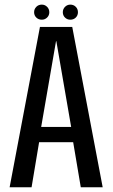

<svg xmlns="http://www.w3.org/2000/svg" viewBox="-20 -790 475 810"><path d="M20.6 0H113.2L145 -190.2H288.7L320.8 0H413.2L284.8 -676.3H148.5ZM153.7 -254.4 216.3 -616.1H217.7L280.2 -254.4ZM156.4 -706.9Q169.4 -706.9 178.7 -715.9Q188 -724.9 188 -738.4Q188 -751.9 178.7 -761.2Q169.4 -770.5 156.4 -770.5Q142.4 -770.5 133.2 -761.2Q123.9 -751.9 123.9 -738.4Q123.9 -724.9 133.2 -715.9Q142.4 -706.9 156.4 -706.9ZM276.7 -706.9Q290.5 -706.9 299.7 -715.9Q308.8 -724.9 308.8 -738.4Q308.8 -751.9 299.7 -761.2Q290.5 -770.5 276.7 -770.5Q263.7 -770.5 254.3 -761.2Q245 -751.9 245 -738.4Q245 -724.9 254.2 -715.9Q263.5 -706.9 276.7 -706.9Z"/></svg>

Font: Anybody Thin Condensed
Style: Regular
Weight: 100
Width: 3
Version: Version 1.113;gftools[0.9.25]